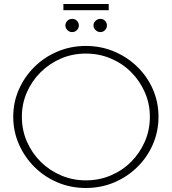

<svg xmlns="http://www.w3.org/2000/svg" viewBox="-20 -933 856 957"><path d="M408 -704Q483 -704 548.5 -676.5Q614 -649 664 -600.5Q714 -552 742 -488Q770 -424 770 -351Q770 -278 742 -213.5Q714 -149 664 -100Q614 -51 548.5 -23.5Q483 4 408 4Q333 4 267.5 -23.5Q202 -51 152.5 -100Q103 -149 74.5 -213.5Q46 -278 46 -351Q46 -424 74.5 -488Q103 -552 152.5 -600.5Q202 -649 267.5 -676.5Q333 -704 408 -704ZM408 -666Q342 -666 284.5 -641.5Q227 -617 183 -573.5Q139 -530 114 -473Q89 -416 89 -351Q89 -285 114 -227.5Q139 -170 183 -126.5Q227 -83 285 -58.5Q343 -34 408 -34Q474 -34 532 -58.5Q590 -83 633.5 -126.5Q677 -170 702 -227.5Q727 -285 727 -351Q727 -416 702 -473Q677 -530 633.5 -573.5Q590 -617 532 -641.5Q474 -666 408 -666ZM340 -839Q354 -839 363.5 -829.5Q373 -820 373 -806Q373 -793 363.5 -783Q354 -773 339 -773Q326 -773 316 -783Q306 -793 306 -806Q306 -820 316 -829.5Q326 -839 340 -839ZM480 -839Q494 -839 503.5 -829.5Q513 -820 513 -806Q513 -793 503.5 -783Q494 -773 480 -773Q467 -773 456.5 -783Q446 -793 446 -806Q446 -820 456.5 -829.5Q467 -839 480 -839ZM296 -913H522V-882H296Z"/></svg>

Font: Alexandria ExtraLight
Style: Regular
Weight: 250
Designer: Mohamed Gaber
Foundry: Kief Type Foundry
Version: Version 5.100